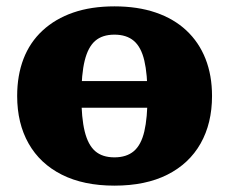

<svg xmlns="http://www.w3.org/2000/svg" viewBox="-20 -572 721 604"><path d="M647 -270Q647 -184 611 -120.5Q575 -57 506.5 -22.5Q438 12 340 12Q243 12 174.5 -22.5Q106 -57 70 -120.5Q34 -184 34 -270Q34 -335 54 -387Q74 -439 114 -476Q154 -513 210.5 -532.5Q267 -552 340 -552Q413 -552 470 -532.5Q527 -513 566.5 -476Q606 -439 626.5 -387Q647 -335 647 -270ZM236 -270Q236 -201 246.5 -158.5Q257 -116 279.5 -96.5Q302 -77 340 -77Q378 -77 401 -96.5Q424 -116 434 -158.5Q444 -201 444 -270Q444 -339 434 -381.5Q424 -424 401 -443.5Q378 -463 340 -463Q302 -463 279.5 -443.5Q257 -424 246.5 -381.5Q236 -339 236 -270ZM153 -233V-317H529V-233Z"/></svg>

Font: Roboto Serif ExtraBold
Style: Regular
Weight: 800
Designer: Greg Gazdowicz
Foundry: Commercial Type
Version: Version 1.008